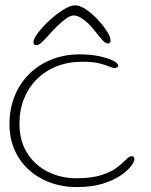

<svg xmlns="http://www.w3.org/2000/svg" viewBox="-20 -698 582 740"><path d="M276 23Q220.5 23 173.2 5.5Q126 -12 90.8 -44Q55.5 -76 36 -120.8Q16.5 -165.5 16.5 -220Q16.5 -279.5 36.8 -328.8Q57 -378 93.5 -413.8Q130 -449.5 179.5 -469Q229 -488.5 287 -488.5Q329.5 -488.5 363 -481.2Q396.5 -474 416 -464Q435.5 -454 435.5 -445.5Q435.5 -443 433.8 -440.8Q432 -438.5 429 -437.2Q426 -436 422 -436Q413.5 -436 400 -442Q386.5 -448 362.2 -454Q338 -460 297 -460Q243 -460 198.8 -442.5Q154.5 -425 122.2 -393Q90 -361 72.5 -317.5Q55 -274 55 -221.5Q55 -155 84.8 -108Q114.5 -61 164.5 -36Q214.5 -11 275 -11Q335 -11 372.8 -23.8Q410.5 -36.5 432.2 -53.5Q454 -70.5 466 -83.2Q478 -96 486.5 -96Q492 -96 494.2 -94Q496.5 -92 497.2 -89.2Q498 -86.5 498 -84Q498 -75 484.8 -57.5Q471.5 -40 444.5 -21.5Q417.5 -3 375.5 10Q333.5 23 276 23ZM119.5 -524Q109 -524 109 -535Q109 -548 126.5 -571.5Q144 -595 170.5 -619.2Q197 -643.5 224 -660.5Q251 -677.5 269.5 -677.5Q288 -677.5 311.2 -661.8Q334.5 -646 356.2 -623Q378 -600 392 -577.8Q406 -555.5 406 -542.5Q406 -537 403.5 -533.8Q401 -530.5 397 -530.5Q387 -530.5 377 -541Q367 -551.5 348 -576Q335.5 -592.5 320.8 -606.8Q306 -621 291.2 -629.8Q276.5 -638.5 263.5 -638.5Q252.5 -638.5 236.5 -627.5Q220.5 -616.5 202.8 -599.5Q185 -582.5 168.5 -563.5Q148 -540.5 138 -532.2Q128 -524 119.5 -524Z"/></svg>

Font: Gluten Thin Thin
Style: Regular
Weight: 250
Version: Version 1.300